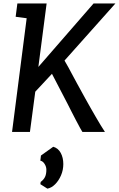

<svg xmlns="http://www.w3.org/2000/svg" viewBox="-20 -767 691 1116"><path d="M50 0 135 -661 71 -669.5 81 -747H251L203 -378L524 -747H651L355 -415Q368.5 -392 377.8 -375Q387 -358 398 -337.2Q409 -316.5 426.8 -283.8Q444.5 -251 475 -196Q489.5 -170 505 -142.5Q520.5 -115 536 -88.5Q551.5 -62 565.2 -39.2Q579 -16.5 590 0H459Q456 -4 445.5 -23.2Q435 -42.5 421.2 -68.8Q407.5 -95 394.5 -120.5Q381.5 -146 373 -163L282 -338L185 -234L154 0ZM255.5 329.5 214.5 303.5 216.5 290.5Q234 277.5 241.8 261.2Q249.5 245 249.5 219.5Q249.5 202 239.2 185.8Q229 169.5 214.5 167L218 137L289.5 86Q318 94 333 121.8Q348 149.5 348 186.5Q348 221 334.8 252Q321.5 283 300.5 304Q279.5 325 255.5 329.5Z"/></svg>

Font: Koeln Type Sans
Style: Italic
Weight: 400
Italic angle: -7.5°
Designer: Eben Sorkin
Foundry: Eben Sorkin
Version: Version 2.001